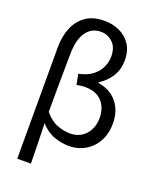

<svg xmlns="http://www.w3.org/2000/svg" viewBox="-179 -912 989 1215"><g transform="rotate(20 315.5 -304.5)"><path d="M89 200V-549Q89 -624 113.5 -683Q138 -742 187 -775.5Q236 -809 312 -809Q365 -809 411.5 -788Q458 -767 487 -724.5Q516 -682 516 -617Q516 -557 487.5 -510Q459 -463 408 -431V-426Q462 -418 501 -390Q540 -362 561 -317.5Q582 -273 582 -216Q582 -161 564.5 -118.5Q547 -76 517 -46.5Q487 -17 448.5 -2Q410 13 369 13Q318 13 267.5 -5Q217 -23 175 -70Q177 -1 178.5 65Q180 131 181 200ZM348 -64Q388 -64 420 -82.5Q452 -101 471.5 -136.5Q491 -172 491 -221Q491 -286 453 -329.5Q415 -373 338 -373Q324 -373 310 -371.5Q296 -370 282 -366L268 -437Q326 -449 360.5 -476Q395 -503 411 -538.5Q427 -574 427 -610Q427 -673 392.5 -704.5Q358 -736 314 -736Q250 -736 214.5 -685Q179 -634 178 -537Q177 -439 176 -342.5Q175 -246 175 -147Q215 -98 260.5 -81Q306 -64 348 -64Z"/></g></svg>

Font: Noto Sans TC
Style: Regular
Weight: 400
Designer: Ryoko NISHIZUKA  (kana, bopomofo & ideographs); Paul D. Hunt (Latin, Greek & Cyrillic); Sandoll Communications , Soo-you
Foundry: Adobe
Version: Version 2.004-H2;hotconv 1.0.118;makeotfexe 2.5.65603